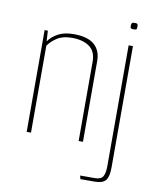

<svg xmlns="http://www.w3.org/2000/svg" viewBox="-84 -641 718 877"><g transform="rotate(10 275.0 -203.0)"><path d="M70 -472H85L88 -423Q104 -446 132.5 -461.5Q161 -477 205 -477Q269 -477 300 -450.5Q331 -424 331 -374V0H311V-368Q311 -416 280.5 -437.5Q250 -459 200 -459Q158 -459 132 -442.5Q106 -426 90 -403V0H70ZM349 170 345 154H413Q442 154 451 138Q460 122 460 90V-470H480V93Q480 136 466 153Q452 170 414 170ZM470 -546Q460 -546 457 -548.5Q454 -551 454 -560Q454 -569 457 -572.5Q460 -576 470 -576Q480 -576 482.5 -572.5Q485 -569 485 -560Q485 -551 482.5 -548.5Q480 -546 470 -546Z"/></g></svg>

Font: Smooch Sans Thin Thin
Style: Regular
Weight: 250
Version: Version 1.010